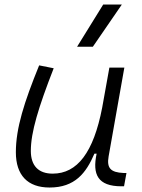

<svg xmlns="http://www.w3.org/2000/svg" viewBox="-20 -815 626 845"><path d="M198.2 10.3C309.6 10.3 358.9 -53.2 395.5 -138.7H405.3C385.7 -47.4 410.2 4.9 514.6 4.9H525.9L536.6 -53.7H523.4C466.3 -56.2 449.2 -75.7 458 -126.5L527.3 -517.6H461.4L429.7 -341.3C391.6 -144 320.3 -50.8 211.9 -50.8C149.4 -50.8 115.7 -85.4 115.7 -150.9C115.7 -232.9 148.9 -341.8 216.3 -514.6L152.3 -527.3C86.4 -365.2 49.8 -251 49.8 -145C49.8 -43.9 101.6 10.3 198.2 10.3ZM319.3 -609.4H388.7L516.1 -794.9H434.1Z"/></svg>

Font: Cascadia Mono PL Light
Style: Italic
Weight: 300
Italic angle: -10°
Monospace: yes
Designer: Aaron Bell
Foundry: Saja Typeworks
Version: Version 2404.023